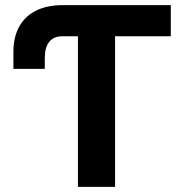

<svg xmlns="http://www.w3.org/2000/svg" viewBox="-20 -727 717 747"><path d="M644.5 -585.9H427.7V0H283.2V-585.9H223.6Q154.3 -585.9 154.3 -500V-459H32.2V-526.4Q32.2 -582 54.4 -622.8Q76.7 -663.6 119.6 -685.3Q162.6 -707 223.6 -707H644.5Z"/></svg>

Font: Pretendard Std
Style: Bold
Weight: 700
Designer: Base glyphs from Inter by Rasmus Andersson; Hangeul glyphs from Noto Sans CJK(Source Han Sans) by Jang Soo-young and Kan
Foundry: Kil Hyung-jin
Version: Version 1.309